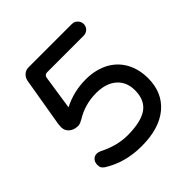

<svg xmlns="http://www.w3.org/2000/svg" viewBox="-184 -826 981 981"><g transform="rotate(-45 306.5 -336.0)"><path d="M81 -46Q71 -53 66.5 -60.5Q62 -68 62 -82Q62 -101 73 -113Q84 -125 102 -125Q109 -125 122 -120Q202 -79 278 -79Q375 -79 421.5 -111.5Q468 -144 468 -216Q468 -276 428 -311Q388 -346 317 -346Q236 -346 168 -304L156 -298Q146 -292 133 -292Q104 -292 85.5 -308Q67 -324 67 -350L69 -373L113 -633Q116 -655 130.5 -669Q145 -683 166 -683H479Q497 -683 509.5 -670Q522 -657 522 -640Q522 -622 509.5 -610Q497 -598 479 -598H216Q197 -598 194 -580L166 -394Q241 -433 330 -433Q399 -433 454 -404Q505 -376 532 -326Q559 -276 559 -211Q559 -108 488.5 -48.5Q418 11 290 11Q171 11 81 -46Z"/></g></svg>

Font: 寒蝉全圆体
Style: Regular
Weight: 400
Designer: Warren2060
      Designed by Motoya company      

      [Varela Round]
      Joe Prince(Latin component); Avraham Cornf
Foundry: ChillType
Version: Version 3.200